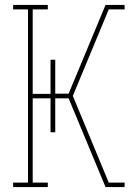

<svg xmlns="http://www.w3.org/2000/svg" viewBox="-20 -755 540 775"><path d="M33 0V-18H93V-717H33V-735H173V-717H112V-376H184V-514H203V-377H257L406 -735H483V-717H419L274 -368L419 -18H483V0H406L257 -358H203V-221H184V-358H112V-18H173V0Z"/></svg>

Font: Iosevka Curly Slab Thin
Style: Regular
Weight: 100
Monospace: yes
Designer: Belleve Invis
Foundry: Belleve Invis
Version: Version 22.1.2; ttfautohint (v1.8.4)